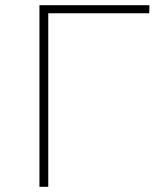

<svg xmlns="http://www.w3.org/2000/svg" viewBox="-20 -720 604 740"><path d="M556 -700H132V0H166V-669H555Z"/></svg>

Font: Talent ExtraLight
Style: Regular
Weight: 200
Designer: Mike Powis
Version: Version 1.001;hotconv 1.0.109;makeotfexe 2.5.65596